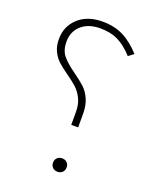

<svg xmlns="http://www.w3.org/2000/svg" viewBox="-133 -773 704 862"><g transform="rotate(20 219.5 -341.5)"><path d="M391 -605 366 -586Q329 -626 293.5 -643.5Q258 -661 208 -661Q152 -661 118.5 -631.5Q85 -602 85 -553Q85 -512 105 -487.5Q125 -463 167 -433Q199 -410 219 -392Q239 -374 252.5 -344.5Q266 -315 266 -274V-209H233V-271Q233 -307 220 -333.5Q207 -360 188.5 -377Q170 -394 139 -416Q109 -437 91 -453.5Q73 -470 61 -494.5Q49 -519 49 -553Q49 -613 92 -653Q135 -693 208 -693Q264 -693 307 -671.5Q350 -650 391 -605ZM279 -22Q279 -8 270 1Q261 10 247 10Q232 10 223 1Q214 -8 214 -22Q214 -36 223 -45Q232 -54 247 -54Q261 -54 270 -45Q279 -36 279 -22Z"/></g></svg>

Font: FiraGO UltraLight
Style: Regular
Weight: 200
Designer: bBox Type
Foundry: bBox Type GmbH
Version: Version 1.001